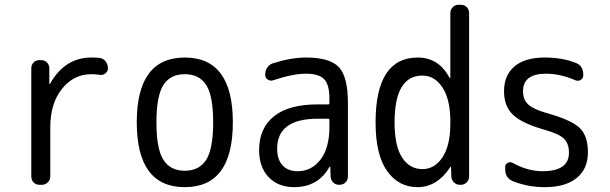

<svg xmlns="http://www.w3.org/2000/svg" viewBox="-20 -770 2540 800"><path d="M144.5 0Q129.9 0 120.1 -9.8Q110.4 -19.5 110.4 -35.2V-485.4Q110.4 -500 120.1 -509.8Q129.9 -519.5 144.5 -519.5H151.4Q166 -519.5 175.8 -509.8Q185.5 -500 185.5 -485.4V-420.9Q185.5 -419.9 187 -419.9Q188.5 -419.9 188.5 -420.9Q250 -530.3 360.4 -530.3Q384.8 -530.3 396.5 -528.3Q411.1 -526.4 420.4 -513.7Q429.7 -501 429.7 -485.4Q429.7 -472.7 419.4 -464.4Q409.2 -456.1 396.5 -458Q378.9 -460.9 360.4 -460.9Q287.1 -460.9 238.3 -399.9Q189.5 -338.9 189.5 -240.2V-35.2Q189.5 -20.5 179.2 -10.3Q168.9 0 154.3 0Z M839.4 -415.5Q810.5 -460.9 750 -460.9Q689.5 -460.9 660.6 -415.5Q631.8 -370.1 631.8 -260.3Q631.8 -150.4 660.6 -104.5Q689.5 -58.6 750 -58.6Q810.5 -58.6 839.4 -104.5Q868.2 -150.4 868.2 -260.3Q868.2 -370.1 839.4 -415.5ZM950.2 -260.3Q950.2 9.8 750 9.8Q549.8 9.8 549.8 -260.3Q549.8 -530.3 750 -530.3Q950.2 -530.3 950.2 -260.3Z M1304.7 -275.4Q1134.8 -275.4 1134.8 -150.4Q1134.8 -105.5 1157.2 -81.1Q1179.7 -56.6 1219.7 -56.6Q1278.3 -56.6 1315.4 -105Q1352.5 -153.3 1352.5 -240.2V-269.5Q1352.5 -274.4 1347.7 -275.4ZM1205.1 9.8Q1139.6 9.8 1099.6 -31.7Q1059.6 -73.2 1059.6 -144.5Q1059.6 -235.4 1121.1 -285.2Q1182.6 -335 1304.7 -335H1347.7Q1352.5 -335 1352.5 -339.8V-360.4Q1352.5 -417 1330.6 -439.9Q1308.6 -462.9 1254.9 -462.9Q1199.2 -462.9 1118.2 -435.5Q1106.4 -431.6 1095.7 -438.5Q1085 -445.3 1085 -458V-460Q1085 -475.6 1094.2 -489.3Q1103.5 -502.9 1119.1 -506.8Q1193.4 -530.3 1254.9 -530.3Q1354.5 -530.3 1392.1 -490.2Q1429.7 -450.2 1429.7 -339.8V-35.2Q1429.7 -20.5 1419.9 -10.3Q1410.2 0 1394.5 0H1392.6Q1377.9 0 1368.2 -9.8Q1358.4 -19.5 1357.4 -35.2L1356.4 -74.2Q1356.4 -75.2 1355.5 -75.2Q1353.5 -75.2 1352.5 -74.2Q1305.7 9.8 1205.1 9.8Z M1740.2 -455.1Q1624 -455.1 1624 -259.8Q1624 -162.1 1655.3 -113.8Q1686.5 -65.4 1740.2 -65.4Q1791 -65.4 1823.7 -114.7Q1856.4 -164.1 1856.4 -254.9V-264.6Q1856.4 -355.5 1823.7 -405.3Q1791 -455.1 1740.2 -455.1ZM1719.7 9.8Q1640.6 9.8 1592.8 -57.6Q1544.9 -125 1544.9 -259.8Q1544.9 -529.3 1719.7 -530.3Q1808.6 -530.3 1852.5 -446.3Q1852.5 -445.3 1855.5 -445.3Q1856.4 -445.3 1856.4 -446.3V-714.8Q1856.4 -729.5 1866.2 -739.7Q1876 -750 1890.6 -750H1900.4Q1915 -750 1924.8 -740.2Q1934.6 -730.5 1934.6 -714.8V-35.2Q1934.6 -20.5 1924.8 -10.3Q1915 0 1900.4 0H1896.5Q1881.8 0 1871.6 -9.8Q1861.3 -19.5 1860.4 -35.2L1859.4 -74.2Q1859.4 -75.2 1858.4 -75.2Q1856.4 -75.2 1856.4 -74.2Q1801.8 9.8 1719.7 9.8Z M2245.1 -230.5Q2153.3 -256.8 2116.7 -292.5Q2080.1 -328.1 2080.1 -389.6Q2080.1 -456.1 2123.5 -493.2Q2167 -530.3 2250 -530.3Q2321.3 -530.3 2377 -508.8Q2410.2 -497.1 2410.2 -460V-455.1Q2410.2 -443.4 2399.4 -437Q2388.7 -430.7 2377.9 -435.5Q2314.5 -462.9 2254.9 -462.9Q2159.2 -462.9 2159.2 -389.6Q2159.2 -355.5 2180.2 -335.4Q2201.2 -315.4 2254.9 -299.8Q2360.4 -270.5 2395 -237.3Q2429.7 -204.1 2429.7 -135.3Q2429.7 -66.4 2382.8 -28.3Q2335.9 9.8 2250 9.8Q2179.7 9.8 2118.2 -14.6Q2085 -27.3 2085 -65.4V-75.2Q2085 -85.9 2095.2 -91.3Q2105.5 -96.7 2115.2 -91.8Q2178.7 -56.6 2240.2 -56.6Q2351.6 -56.6 2350.6 -134.8Q2350.6 -171.9 2329.6 -192.4Q2308.6 -212.9 2245.1 -230.5Z"/></svg>

Font: Rounded-L Mgen+ 2m regular
Style: Regular
Weight: 400
Designer: [Source Han Sans]
Ryoko NISHIZUKA  (kana & ideographs); Paul D. Hunt (Latin, Greek & Cyrillic); Wenlong ZHANG  (bopomofo
Version: Version 1.059.20150602